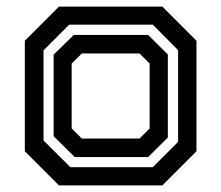

<svg xmlns="http://www.w3.org/2000/svg" viewBox="-20 -560 668 580"><path d="M158 0 55 -103V-437L158 -540H470.5L573.5 -437V-103L470.5 0ZM192.5 -55H441.5L518 -131.5V-408.5L441.5 -485.5H189L111.5 -408V-135.5ZM206 -85.5 142 -148.5V-395L203 -454.5H427.5L487 -395.5V-144.5L427.5 -85.5ZM227 -141.5H401.5L432 -172V-368L401.5 -398.5H227L196.5 -368V-172Z"/></svg>

Font: Tourney SemiBold
Style: Regular
Weight: 600
Version: Version 1.015